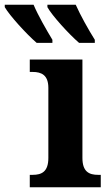

<svg xmlns="http://www.w3.org/2000/svg" viewBox="-110 -786 460 806"><path d="M222 -606H288V-619C261 -662 228 -721 208 -766H89V-756C108 -721 180 -642 222 -606ZM44 -606H110V-619C84 -662 50 -721 31 -766H-90V-756C-70 -721 2 -642 44 -606ZM15 0H313V-52H302C264 -52 236 -65 236 -123V-536H15V-484H27C64 -484 93 -471 93 -417V-123C93 -65 65 -52 27 -52H15Z"/></svg>

Font: Noto Serif SemiCondensed
Style: Bold
Weight: 700
Width: 4
Designer: Monotype Design Team
Foundry: Monotype Imaging Inc.
Version: Version 2.015